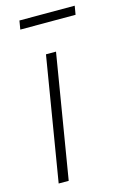

<svg xmlns="http://www.w3.org/2000/svg" viewBox="-111 -759 523 811"><g transform="rotate(-15 150.5 -354.0)"><path d="M41.5 0 130.9 -541H174.8L85.4 0ZM301.3 -708 294.9 -669.9H53.2L59.6 -708Z"/></g></svg>

Font: Inter 17pt ExtraLight
Style: Italic
Weight: 250
Italic angle: -9.3988°
Version: Version 4.001;git-66647c0bb